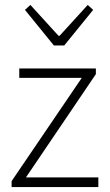

<svg xmlns="http://www.w3.org/2000/svg" viewBox="-20 -757 444 777"><path d="M27 0V-24L311 -442H58V-480H368V-457L85 -39H378V0ZM198 -573 81 -717 103 -737 217 -612H221L335 -737L357 -717L240 -573Z"/></svg>

Font: CV Source Sans Light
Style: Regular
Weight: 300
Designer: Paul D. Hunt
Foundry: Adobe Systems Incorporated
Version: Version 3.001